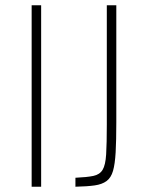

<svg xmlns="http://www.w3.org/2000/svg" viewBox="-20 -708 551 728"><path d="M100 0V-688H136V0ZM266 0V-34Q310 -36 334 -41Q358 -46 369 -64Q380 -82 382.5 -123Q385 -164 385 -236V-688H421V-244Q421 -175 418.5 -130.5Q416 -86 408.5 -60Q401 -34 384 -21.5Q367 -9 339 -5Q311 -1 266 0Z"/></svg>

Font: Saira SemiCondensed Thin
Style: Regular
Weight: 250
Width: 4
Designer: Hector Gatti with collaboration of the Omnibus-Type team
Foundry: Omnibus-Type
Version: Version 1.101